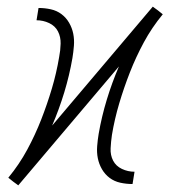

<svg xmlns="http://www.w3.org/2000/svg" viewBox="-20 -554 540 578"><path d="M35 4 31 1Q31 1 31 1Q31 1 31 1L20 -7L5 -19Q38 -59 62 -103.5Q86 -148 104 -194Q122 -240 136 -287Q150 -334 158 -382Q162 -402 162.5 -422.5Q163 -443 154.5 -459.5Q146 -476 128 -484.5Q110 -493 90 -493L96 -530Q115 -530 133 -526Q151 -522 165 -511.5Q179 -501 188 -485.5Q197 -470 200.5 -452.5Q204 -435 202.5 -416Q201 -397 198 -379Q189 -327 173.5 -276Q158 -225 137 -176L440 -534L444 -531Q444 -531 444 -531Q444 -531 444 -531L455 -523L470 -511Q437 -471 413 -426.5Q389 -382 371 -336Q353 -290 339 -243Q325 -196 317 -148Q314 -128 313 -107.5Q312 -87 320.5 -70.5Q329 -54 347 -45.5Q365 -37 385 -37L379 0Q360 0 342 -4Q324 -8 310 -18.5Q296 -29 287 -44.5Q278 -60 274.5 -77.5Q271 -95 272.5 -114Q274 -133 277 -151Q286 -203 301.5 -254Q317 -305 338 -354Z"/></svg>

Font: Iosevka Curly XLtObl
Style: Regular
Weight: 200
Italic angle: -9°
Monospace: yes
Designer: Belleve Invis
Foundry: Belleve Invis
Version: Version 11.1.0; ttfautohint (v1.8.3)